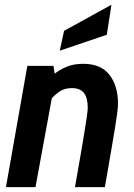

<svg xmlns="http://www.w3.org/2000/svg" viewBox="-20 -770 553 790"><path d="M4.5 0 92.5 -499H200L208 -446.5L126 0ZM288.5 0Q304 -87.5 313.8 -144.8Q323.5 -202 329 -236.2Q334.5 -270.5 337 -288.2Q339.5 -306 340.2 -313.8Q341 -321.5 341 -326.5Q341 -368 325.2 -387.8Q309.5 -407.5 275 -407.5Q246 -407.5 225.5 -393.8Q205 -380 184.5 -356L199.5 -462.5Q223.5 -482.5 253.2 -495Q283 -507.5 322.5 -507.5Q395.5 -507.5 430.5 -462Q465.5 -416.5 465.5 -344Q465.5 -337.5 464.8 -327.8Q464 -318 461.5 -298.2Q459 -278.5 453 -242.5Q447 -206.5 437 -147.5Q427 -88.5 411.5 0ZM226 -561.5 243.5 -643 438.5 -750.5 419.5 -627Z"/></svg>

Font: Cabin
Style: Bold Italic
Weight: 700
Width: 4
Italic angle: -10°
Designer: Pablo Impallari
Foundry: Pablo Impallari. http://www.impallari.com Igino Marini. http://www.ikern.com
Version: Version 3.001